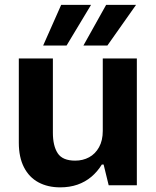

<svg xmlns="http://www.w3.org/2000/svg" viewBox="-20 -774 650 802"><path d="M412.8 -86.8 409.3 -227.4V-529.9H551.6V0H434ZM294.1 -103Q326.1 -103 352.1 -117Q378.1 -131 393.7 -159.1Q409.3 -187.2 409.3 -227.4L412.8 -86.8H405.4Q387 -56.9 361.6 -35.5Q336.1 -14.1 303.6 -2.7Q271 8.6 231.6 8.6Q179.6 8.6 140.7 -12.3Q101.8 -33.1 80.2 -75.1Q58.6 -117.1 58.6 -177.9V-529.9H200.9V-219.3Q200.9 -165.1 220.9 -134.1Q241 -103 294.1 -103ZM160.3 -583.9 235.6 -753.8H360.4L258.1 -583.9ZM328.5 -583.9 423.4 -753.8H548.4L428.6 -583.9Z"/></svg>

Font: Wand UI Pro
Style: Regular
Weight: 400
Designer: Andreas Faust
Version: Version 1.003;FEAKit 1.0